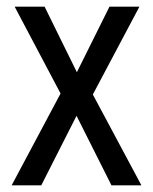

<svg xmlns="http://www.w3.org/2000/svg" viewBox="-20 -557 460 577"><path d="M162 -276 15 0H104L210 -209L315 0H405L259 -273L399 -537H309L211 -340L114 -537H24Z"/></svg>

Font: Noto Sans Devanagari UI Condensed
Style: Regular
Weight: 400
Width: 3
Designer: Jelle Bosma - Monotype Design Team
Foundry: Monotype Imaging Inc.
Version: Version 2.004